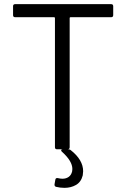

<svg xmlns="http://www.w3.org/2000/svg" viewBox="-20 -720 609 926"><path d="M526 -690V-647Q526 -637 516 -637H320Q316 -637 316 -633V-10Q316 0 306 0H255Q245 0 245 -10V-633Q245 -637 241 -637H53Q43 -637 43 -647V-690Q43 -700 53 -700H516Q526 -700 526 -690ZM243 169 247 146Q248 141 251.5 139.5Q255 138 259 139Q271 142 281 142Q299 142 311.5 133Q324 124 328 106Q329 102 329 95Q329 57 279 12Q275 9 275 5Q275 0 283 0H309Q317 0 321 4Q381 51 381 106Q381 112 379 126Q371 158 346.5 172Q322 186 291 186Q270 186 250 181Q242 178 243 169Z"/></svg>

Font: Amber EN
Style: Regular
Weight: 400
Designer: Jeremy Tribby
Foundry: Tribby Type Co.
Version: Version 1.403 November 24, 2021